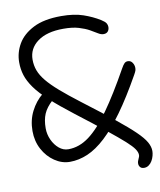

<svg xmlns="http://www.w3.org/2000/svg" viewBox="-90 -782 807 970"><g transform="rotate(-10 313.0 -297.0)"><path d="M571 117Q557 117 550.5 109Q544 101 544 91Q544 83 546 78Q548 73 550 68Q552 63 554 58.5Q556 54 556 48Q556 34 544.5 17Q533 0 503 -27Q473 -54 417 -99Q361 -144 271 -213Q201 -267 155.5 -308.5Q110 -350 85.5 -384.5Q61 -419 51 -450.5Q41 -482 41 -517Q41 -567 66.5 -611Q92 -655 147 -683Q202 -711 290 -711Q356 -711 402.5 -695Q449 -679 486 -656Q505 -644 510.5 -635Q516 -626 516 -616Q516 -602 508.5 -593Q501 -584 486 -584Q473 -584 458 -593.5Q443 -603 421.5 -615Q400 -627 368.5 -636.5Q337 -646 290 -646Q205 -646 157.5 -611Q110 -576 110 -519Q110 -489 120 -462.5Q130 -436 153 -408Q176 -380 215 -346Q254 -312 313 -267Q408 -195 469.5 -145.5Q531 -96 565 -63Q599 -30 612.5 -6Q626 18 626 40Q626 51 622.5 64.5Q619 78 612 90Q605 102 594.5 109.5Q584 117 571 117ZM207 22Q166 22 129 -3Q92 -28 69.5 -70Q47 -112 47 -164Q47 -219 70 -264.5Q93 -310 131 -341Q142 -350 156.5 -349Q171 -348 179 -337Q186 -329 183.5 -317.5Q181 -306 174 -300Q141 -270 128 -239.5Q115 -209 115 -166Q115 -135 128 -106.5Q141 -78 162.5 -60Q184 -42 210 -42Q266 -42 317 -80Q368 -118 424 -196.5Q480 -275 548 -397Q558 -415 565 -421.5Q572 -428 582 -428Q597 -428 605.5 -415.5Q614 -403 614 -388Q614 -381 612 -374.5Q610 -368 602 -354Q543 -249 491 -177Q439 -105 391.5 -61Q344 -17 298.5 2.5Q253 22 207 22Z"/></g></svg>

Font: Shantell Sans Light
Style: Regular
Weight: 300
Designer: Stephen Nixon, Anya Danilova, Shantell Martin
Foundry: Arrow Type
Version: Version 1.011;[c5ecc13dd]